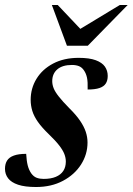

<svg xmlns="http://www.w3.org/2000/svg" viewBox="-34 -738 532 770"><path d="M71 -121Q72.5 -93 77.2 -74.5Q82 -56 91.5 -42.5Q101 -29.5 113.2 -25Q125.5 -20.5 141 -20.5Q170 -20.5 189.8 -28.8Q209.5 -37 219.8 -52.5Q230 -68 230 -90Q230 -105 224 -120.5Q218 -136 203.2 -155Q188.5 -174 161 -200.5Q134 -226.5 118 -249.2Q102 -272 95.5 -293.5Q89 -315 89 -337.5Q89 -384 112.5 -422.2Q136 -460.5 179.2 -483.2Q222.5 -506 281.5 -506Q324.5 -506 350 -496.5Q375.5 -487 386.8 -470.8Q398 -454.5 398 -433.5Q398 -415 390.2 -403Q382.5 -391 365 -385Q347.5 -379 317.5 -379Q318.5 -410 314.8 -427Q311 -444 302.5 -456Q294.5 -468 282.5 -472.8Q270.5 -477.5 254.5 -477.5Q216.5 -477.5 196 -460Q175.5 -442.5 175.5 -412.5Q175.5 -398.5 181.2 -384Q187 -369.5 201.8 -350.8Q216.5 -332 243.5 -304.5Q271 -277.5 287 -254Q303 -230.5 310 -209.2Q317 -188 317 -166.5Q317 -119 291 -78.2Q265 -37.5 218.5 -12.8Q172 12 110.5 12Q66 12 38.5 2.8Q11 -6.5 -1.5 -23Q-14 -39.5 -14 -61Q-14 -81 -5.5 -94.2Q3 -107.5 21.8 -114.2Q40.5 -121 71 -121ZM478 -718 318 -554.5H234.5L174 -718H197.5L304 -605.5H260.5L446.5 -718Z"/></svg>

Font: Newsreader 60pt SemiBold
Style: Italic
Weight: 600
Italic angle: -17°
Designer: Hugues Gentile
Foundry: Production Type
Version: Version 1.003